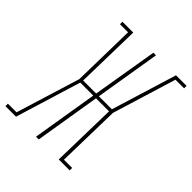

<svg xmlns="http://www.w3.org/2000/svg" viewBox="-241 -863 991 991"><g transform="rotate(45 254.5 -367.5)"><path d="M-39 0V-18H24L132 -368L139 -717H80V-735H159L151 -377H246L306 -735H325L266 -377H361L471 -735H548V-717H485L378 -368L370 -18H430V0H350L358 -359H263L204 0H184L243 -359H148L38 0Z"/></g></svg>

Font: Iosevka Slab Thin Oblique
Style: Regular
Weight: 100
Italic angle: -9°
Monospace: yes
Designer: Belleve Invis
Foundry: Belleve Invis
Version: Version 11.1.0; ttfautohint (v1.8.3)